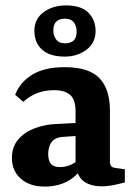

<svg xmlns="http://www.w3.org/2000/svg" viewBox="-20 -681 495 709"><path d="M145 8Q90 8 57 -21Q24 -50 24 -98Q24 -138 46.5 -165Q69 -192 106 -206.5Q143 -221 185 -223L280 -228V-180L219 -176Q184 -175 171 -157Q158 -139 158 -113Q158 -88 168 -76Q178 -64 201 -64Q224 -64 244 -73.5Q264 -83 277 -99L287 -71Q268 -33 231 -12.5Q194 8 145 8ZM36 -331Q54 -378 99.5 -405.5Q145 -433 219 -433Q308 -433 347 -392.5Q386 -352 386 -272V-83Q386 -63 405 -61L441 -56V-7Q426 -3 401.5 2Q377 7 355 7Q317 7 292 -9.5Q267 -26 259 -69V-270Q259 -314 238.5 -331Q218 -348 180 -348Q147 -348 118.5 -337.5Q90 -327 66 -305ZM219 -472Q164 -472 135.5 -497.5Q107 -523 107 -568Q107 -611 141 -636Q175 -661 224 -661Q280 -661 306.5 -634Q333 -607 333 -566Q333 -523 299.5 -497.5Q266 -472 219 -472ZM220 -521Q241 -521 252 -531.5Q263 -542 263 -564Q263 -585 252.5 -598.5Q242 -612 220 -612Q199 -612 188 -601.5Q177 -591 177 -568Q177 -549 187.5 -535Q198 -521 220 -521Z"/></svg>

Font: Rasa
Style: Regular
Weight: 400
Designer: Anna Giedrys (Yrsa+Rasa design), David Brezina (Yrsa art-direction, Rasa art-direction, design)
Foundry: Rosetta Type Foundry
Version: Version 2.004